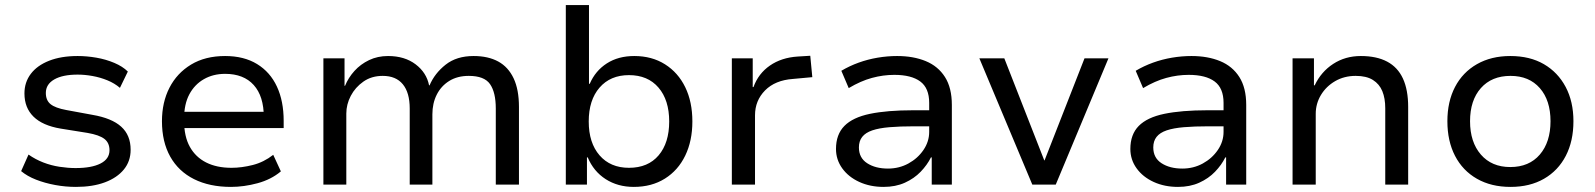

<svg xmlns="http://www.w3.org/2000/svg" viewBox="-20 -725 6262 754"><path d="M278 9Q237 9 196.5 1.5Q156 -6 121.5 -19.5Q87 -33 63 -53L92 -118Q119 -99 150 -87Q181 -75 214 -70Q247 -65 277 -65Q340 -65 375 -83Q410 -101 410 -135Q410 -164 390 -179.5Q370 -195 324 -203L218 -220Q147 -232 111.5 -267Q76 -302 76 -358Q76 -402 101 -435Q126 -468 173 -486.5Q220 -505 285 -505Q321 -505 358.5 -498.5Q396 -492 429 -478Q462 -464 482 -444L451 -380Q430 -398 402 -409.5Q374 -421 343.5 -426.5Q313 -432 285 -432Q226 -432 193 -413Q160 -394 160 -360Q160 -331 178.5 -316Q197 -301 240 -293L343 -274Q419 -261 456 -227.5Q493 -194 493 -137Q493 -92 466.5 -59.5Q440 -27 392 -9Q344 9 278 9Z M887 9Q803 9 742 -21.5Q681 -52 648.5 -110Q616 -168 616 -249Q616 -323 645.5 -380.5Q675 -438 730.5 -471.5Q786 -505 864 -505Q938 -505 989.5 -473.5Q1041 -442 1067.5 -385Q1094 -328 1094 -250V-222H683V-286H1035L1016 -265Q1016 -347 976.5 -391Q937 -435 864 -435Q817 -435 780.5 -414Q744 -393 723.5 -354.5Q703 -316 703 -260V-250Q703 -189 725.5 -148.5Q748 -108 789.5 -87Q831 -66 889 -66Q929 -66 972.5 -77Q1016 -88 1053 -117L1083 -52Q1045 -20 991.5 -5.5Q938 9 887 9Z M1250 0V-496H1333V-388H1335Q1348 -420 1372 -446.5Q1396 -473 1429.5 -489Q1463 -505 1504 -505Q1569 -505 1612 -472.5Q1655 -440 1665 -390H1667Q1687 -437 1730 -471Q1773 -505 1840 -505Q1897 -505 1936.5 -483.5Q1976 -462 1997 -417.5Q2018 -373 2018 -305V0H1927V-299Q1927 -362 1904.5 -394.5Q1882 -427 1821 -427Q1776 -427 1744 -407Q1712 -387 1695 -353Q1678 -319 1678 -276V0H1589V-299Q1589 -361 1562 -394Q1535 -427 1483 -427Q1439 -427 1407 -404.5Q1375 -382 1357.5 -348.5Q1340 -315 1340 -279V0Z M2469 9Q2406 9 2358.5 -21.5Q2311 -52 2288 -107H2285V0H2202V-705H2293V-396H2296Q2318 -447 2363 -476Q2408 -505 2471 -505Q2540 -505 2591.5 -472.5Q2643 -440 2671 -382.5Q2699 -325 2699 -248Q2699 -172 2671 -114Q2643 -56 2591 -23.5Q2539 9 2469 9ZM2450 -66Q2525 -66 2566.5 -115Q2608 -164 2608 -248Q2608 -332 2566 -381Q2524 -430 2450 -430Q2377 -430 2334.5 -381Q2292 -332 2292 -248Q2292 -164 2334.5 -115Q2377 -66 2450 -66Z M2854 0V-496H2936V-383H2939Q2958 -436 3003.5 -467.5Q3049 -499 3113 -503L3162 -506L3170 -422L3094 -415Q3024 -410 2984.5 -370Q2945 -330 2945 -272V0Z M3450 9Q3397 9 3354.5 -10.5Q3312 -30 3287.5 -64Q3263 -98 3263 -140Q3263 -197 3296 -230.5Q3329 -264 3396.5 -278Q3464 -292 3566 -292H3644V-229H3571Q3514 -229 3473 -225.5Q3432 -222 3405.5 -213Q3379 -204 3366 -187.5Q3353 -171 3353 -146Q3353 -105 3385.5 -84Q3418 -63 3467 -63Q3511 -63 3547.5 -83Q3584 -103 3606.5 -136Q3629 -169 3629 -207V-321Q3629 -379 3594 -405Q3559 -431 3492 -431Q3448 -431 3404 -419Q3360 -407 3313 -379L3284 -447Q3316 -466 3352 -479Q3388 -492 3426.5 -498.5Q3465 -505 3503 -505Q3567 -505 3615.5 -485Q3664 -465 3691 -422.5Q3718 -380 3718 -313V0H3639V-107H3636Q3621 -77 3595.5 -50.5Q3570 -24 3533.5 -7.5Q3497 9 3450 9Z M4034 0 3826 -496H3924L4081 -95H4082L4239 -496H4333L4126 0Z M4606 9Q4553 9 4510.5 -10.5Q4468 -30 4443.5 -64Q4419 -98 4419 -140Q4419 -197 4452 -230.5Q4485 -264 4552.5 -278Q4620 -292 4722 -292H4800V-229H4727Q4670 -229 4629 -225.5Q4588 -222 4561.5 -213Q4535 -204 4522 -187.5Q4509 -171 4509 -146Q4509 -105 4541.5 -84Q4574 -63 4623 -63Q4667 -63 4703.5 -83Q4740 -103 4762.5 -136Q4785 -169 4785 -207V-321Q4785 -379 4750 -405Q4715 -431 4648 -431Q4604 -431 4560 -419Q4516 -407 4469 -379L4440 -447Q4472 -466 4508 -479Q4544 -492 4582.5 -498.5Q4621 -505 4659 -505Q4723 -505 4771.5 -485Q4820 -465 4847 -422.5Q4874 -380 4874 -313V0H4795V-107H4792Q4777 -77 4751.5 -50.5Q4726 -24 4689.5 -7.5Q4653 9 4606 9Z M5056 0V-496H5140V-390H5143Q5168 -443 5215.5 -474Q5263 -505 5324 -505Q5386 -505 5427.5 -483Q5469 -461 5489.5 -416.5Q5510 -372 5510 -305V0H5420V-300Q5420 -339 5408.5 -367Q5397 -395 5371.5 -411Q5346 -427 5304 -427Q5259 -427 5223.5 -406.5Q5188 -386 5167.5 -352Q5147 -318 5147 -278V0Z M5912 9Q5836 9 5780 -23Q5724 -55 5694 -113Q5664 -171 5664 -249Q5664 -326 5694 -383.5Q5724 -441 5780 -473Q5836 -505 5911 -505Q5988 -505 6043 -473Q6098 -441 6128.5 -383.5Q6159 -326 6159 -249Q6159 -171 6129 -113Q6099 -55 6043.5 -23Q5988 9 5912 9ZM5911 -69Q5985 -69 6027 -118Q6069 -167 6069 -249Q6069 -331 6027 -379Q5985 -427 5912 -427Q5838 -427 5795.5 -379Q5753 -331 5753 -249Q5753 -167 5795.5 -118Q5838 -69 5911 -69Z"/></svg>

Font: Nunito Sans 7pt
Style: Regular
Weight: 400
Designer: Vernon Adams
Foundry: Vernon Adams
Version: Version 3.101;gftools[0.9.27]